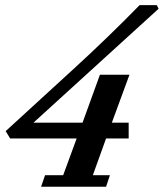

<svg xmlns="http://www.w3.org/2000/svg" viewBox="-20 -710 623 730"><path d="M136.2 0 151.4 -43.9H220.2L271.5 -183.6H18.6L1.5 -211.4L254.9 -443.4Q390.6 -567.4 510.7 -690.4H576.2L583 -676.8L107.4 -243.7H293.9L359.9 -425.8H472.2L405.3 -243.7H469.2V-183.6H383.3L333 -43.9H397.9L383.3 0Z"/></svg>

Font: Elstob 6pt
Style: Italic
Weight: 700
Italic angle: -20°
Designer: Peter S. Baker
Version: Version 1.015